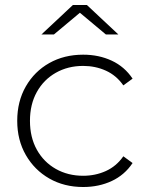

<svg xmlns="http://www.w3.org/2000/svg" viewBox="-20 -745 595 769"><path d="M313 4Q237 4 177.5 -30Q118 -64 83.5 -124Q49 -184 49 -261Q49 -339 83.5 -399Q118 -459 177.5 -492.5Q237 -526 313 -526Q376 -526 427.5 -502Q479 -478 511 -430L474 -403Q446 -443 404 -462Q362 -481 313 -481Q252 -481 203.5 -453.5Q155 -426 127.5 -376.5Q100 -327 100 -261Q100 -195 127.5 -145.5Q155 -96 203.5 -68.5Q252 -41 313 -41Q362 -41 404 -60Q446 -79 474 -119L511 -92Q479 -44 427.5 -20Q376 4 313 4ZM146 -607 272 -725H328L454 -607H404L282 -709H318L196 -607Z"/></svg>

Font: Montserrat Thin Light
Style: Regular
Weight: 300
Version: Version 9.000